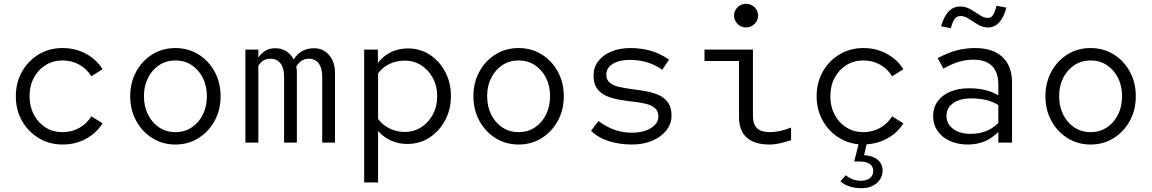

<svg xmlns="http://www.w3.org/2000/svg" viewBox="-20 -748 6040 1007"><path d="M308 10Q239 10 183.5 -23.5Q128 -57 95.5 -114Q63 -171 63 -243Q63 -315 95.5 -372.5Q128 -430 183.5 -463Q239 -496 308 -496Q376 -496 431 -466Q486 -436 518 -385L459 -348Q436 -386 396.5 -408.5Q357 -431 308 -431Q258 -431 219 -406.5Q180 -382 157.5 -340Q135 -298 135 -243Q135 -189 157.5 -146.5Q180 -104 219 -79.5Q258 -55 308 -55Q357 -55 396.5 -77.5Q436 -100 459 -138L518 -101Q486 -50 431 -20Q376 10 308 10Z M900 10Q833 10 779.4 -23.4Q725.8 -56.8 694.4 -114Q663 -171.2 663 -243.1Q663 -315 694.4 -372.5Q725.8 -430 779.4 -463Q833 -496 899.9 -496Q966.9 -496 1020.4 -463Q1074 -430 1105.5 -372.5Q1137 -315 1137 -243.1Q1137 -171.2 1105.6 -114Q1074.1 -56.8 1020.6 -23.4Q967 10 900 10ZM899.5 -55Q948 -55 985 -79.3Q1022 -103.6 1043.5 -146.3Q1065 -189 1065 -243.5Q1065 -298 1043.5 -340.2Q1021.9 -382.4 984.8 -406.7Q947.7 -431 900 -431Q852 -431 815 -406.5Q778 -382 756.5 -340Q735 -298 735 -243.5Q735 -189 756.5 -146.5Q778 -104 815 -79.5Q852 -55 899.5 -55Z M1267 0V-488H1335V-446Q1353 -472 1374.5 -483.5Q1396 -495 1424 -495Q1456 -495 1481 -479.5Q1506 -464 1520 -436Q1540 -467.1 1566.5 -481Q1593 -495 1627.2 -495Q1675.6 -495 1706.3 -459Q1737 -423 1737 -365V0H1670V-347Q1670 -390.3 1652.1 -415.1Q1634.1 -440 1600 -440Q1581.3 -440 1565.2 -431.5Q1549 -423 1534 -399Q1536 -391 1536.5 -382.6Q1537 -374.3 1537 -365V0H1470V-347Q1470 -390.3 1451.5 -415.1Q1433 -440 1398 -440Q1381 -440 1364.9 -432.5Q1348.9 -425 1335 -403V0Z M1890 209V-488H1962V-418Q1990 -455 2030.5 -474.5Q2071 -494 2120 -494Q2183.6 -494 2234.5 -460.7Q2285.3 -427.4 2315.2 -370.8Q2345 -314.3 2345 -243.7Q2345 -174 2314.5 -117Q2284 -60 2232.5 -26.5Q2181 7 2116 7Q2070 7 2031 -10.5Q1992 -28 1963 -61V209ZM2102 -56Q2151 -56 2189.4 -80.6Q2227.8 -105.1 2250.4 -147.8Q2273 -190.4 2273 -243.2Q2273 -297 2250.4 -338.9Q2227.8 -380.7 2189.4 -405.4Q2151 -430 2101.7 -430Q2059 -430 2022.5 -412.5Q1986 -395 1963 -363V-124Q1987 -92 2023.5 -74Q2060 -56 2102 -56Z M2700 10Q2633 10 2579.4 -23.4Q2525.8 -56.8 2494.4 -114Q2463 -171.2 2463 -243.1Q2463 -315 2494.4 -372.5Q2525.8 -430 2579.4 -463Q2633 -496 2699.9 -496Q2766.9 -496 2820.4 -463Q2874 -430 2905.5 -372.5Q2937 -315 2937 -243.1Q2937 -171.2 2905.6 -114Q2874.1 -56.8 2820.6 -23.4Q2767 10 2700 10ZM2699.5 -55Q2748 -55 2785 -79.3Q2822 -103.6 2843.5 -146.3Q2865 -189 2865 -243.5Q2865 -298 2843.5 -340.2Q2821.9 -382.4 2784.8 -406.7Q2747.7 -431 2700 -431Q2652 -431 2615 -406.5Q2578 -382 2556.5 -340Q2535 -298 2535 -243.5Q2535 -189 2556.5 -146.5Q2578 -104 2615 -79.5Q2652 -55 2699.5 -55Z M3295 10Q3230 10 3174 -7.5Q3118 -25 3080 -62L3119 -113Q3166 -79 3208 -65.5Q3250 -52 3293 -52Q3354 -52 3393.5 -76Q3433 -100 3433 -137Q3433 -166 3414.5 -181.5Q3396 -197 3366 -204Q3336 -211 3299.5 -215Q3263 -219 3226.5 -225.5Q3190 -232 3160 -245Q3130 -258 3111.5 -283.5Q3093 -309 3093 -352Q3093 -395 3117.5 -427Q3142 -459 3186 -477.5Q3230 -496 3286 -496Q3341 -496 3390.5 -482.5Q3440 -469 3489 -435L3453 -382Q3412 -411 3369.5 -422.5Q3327 -434 3283 -434Q3228 -434 3194 -413Q3160 -392 3160 -357Q3160 -329 3178.5 -314Q3197 -299 3227.5 -292Q3258 -285 3294.5 -280.5Q3331 -276 3367.5 -269.5Q3404 -263 3434.5 -249.5Q3465 -236 3483.5 -210.5Q3502 -185 3502 -141Q3502 -99 3475 -64.5Q3448 -30 3401 -10Q3354 10 3295 10Z M3893 -604Q3867 -604 3848.5 -622.5Q3830 -641 3830 -666Q3830 -692 3848.5 -710Q3867 -728 3893 -728Q3919 -728 3937.5 -710Q3956 -692 3956 -666Q3956 -641 3937.5 -622.5Q3919 -604 3893 -604ZM4015 10Q3938 10 3897 -26Q3856 -62 3856 -134V-428H3675V-488H3929V-141Q3929 -95 3951 -75Q3973 -55 4016 -55Q4042 -55 4069 -60.5Q4096 -66 4129 -79V-13Q4100 -3 4071.5 3.5Q4043 10 4015 10Z M4498 239Q4464 239 4436 230Q4408 221 4388 203L4416 171Q4451 200 4495 200Q4526 200 4543 186Q4560 172 4560 148Q4560 125 4541.5 112Q4523 99 4489 99H4460L4483 9Q4420 2 4370.5 -32Q4321 -66 4292 -121Q4263 -176 4263 -243Q4263 -315 4295.5 -372.5Q4328 -430 4383.5 -463Q4439 -496 4508 -496Q4576 -496 4631 -466Q4686 -436 4718 -385L4659 -348Q4636 -386 4596.5 -408.5Q4557 -431 4508 -431Q4458 -431 4419 -406.5Q4380 -382 4357.5 -340Q4335 -298 4335 -243Q4335 -189 4357.5 -146.5Q4380 -104 4419 -79.5Q4458 -55 4508 -55Q4557 -55 4596.5 -77.5Q4636 -100 4659 -138L4718 -101Q4688 -53 4637.5 -24Q4587 5 4525 9L4512 66Q4556 68 4582.5 89.5Q4609 111 4609 146Q4609 186 4578 212.5Q4547 239 4498 239Z M5056 10Q5003 10 4961.5 -9Q4920 -28 4897 -61.5Q4874 -95 4874 -139Q4874 -183 4897.5 -216Q4921 -249 4963.5 -267Q5006 -285 5062 -285Q5106 -285 5144 -276.5Q5182 -268 5216 -248V-304Q5216 -369 5183 -402Q5150 -435 5085 -435Q5048 -435 5011 -424.5Q4974 -414 4928 -388L4898 -443Q4951 -472 4999 -484Q5047 -496 5094 -496Q5187 -496 5237.5 -449Q5288 -402 5288 -314V0H5216V-56Q5182 -22 5142.5 -6Q5103 10 5056 10ZM4944 -141Q4944 -98 4979 -72Q5014 -46 5071 -46Q5114 -46 5149.5 -59.5Q5185 -73 5216 -103V-197Q5185 -216 5150 -224Q5115 -232 5073 -232Q5015 -232 4979.5 -207Q4944 -182 4944 -141ZM4967 -600 4916 -610Q4930 -661 4955 -687.5Q4980 -714 5016 -714Q5045 -714 5070.5 -699Q5096 -684 5118.5 -669Q5141 -654 5161 -654Q5178 -654 5187.5 -668Q5197 -682 5207 -718L5258 -708Q5245 -657 5220.5 -630.5Q5196 -604 5162 -604Q5134 -604 5109 -619Q5084 -634 5061.5 -649Q5039 -664 5018 -664Q4999 -664 4987.5 -649.5Q4976 -635 4967 -600Z M5700 10Q5633 10 5579.4 -23.4Q5525.8 -56.8 5494.4 -114Q5463 -171.2 5463 -243.1Q5463 -315 5494.4 -372.5Q5525.8 -430 5579.4 -463Q5633 -496 5699.9 -496Q5766.9 -496 5820.4 -463Q5874 -430 5905.5 -372.5Q5937 -315 5937 -243.1Q5937 -171.2 5905.6 -114Q5874.1 -56.8 5820.6 -23.4Q5767 10 5700 10ZM5699.5 -55Q5748 -55 5785 -79.3Q5822 -103.6 5843.5 -146.3Q5865 -189 5865 -243.5Q5865 -298 5843.5 -340.2Q5821.9 -382.4 5784.8 -406.7Q5747.7 -431 5700 -431Q5652 -431 5615 -406.5Q5578 -382 5556.5 -340Q5535 -298 5535 -243.5Q5535 -189 5556.5 -146.5Q5578 -104 5615 -79.5Q5652 -55 5699.5 -55Z"/></svg>

Font: Red Hat Mono VF Light
Style: Regular
Weight: 300
Monospace: yes
Designer: Pentagram, MCKL
Foundry: Pentagram, MCKL
Version: Version 1.023